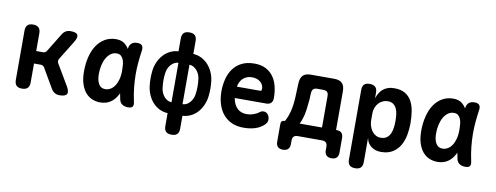

<svg xmlns="http://www.w3.org/2000/svg" viewBox="-71 -1111 4342 1682"><g transform="rotate(10 2100.0 -270.0)"><path d="M140 10Q106 10 90 -6.5Q74 -23 74 -56V-494Q74 -527 90 -543.5Q106 -560 140 -560Q173 -560 189.5 -543.5Q206 -527 206 -494V-336H266Q278 -336 286.5 -341Q295 -346 301 -357L399 -517Q412 -539 430.5 -549.5Q449 -560 473 -560Q524 -560 535.5 -539Q547 -518 521 -475L415 -303Q409 -293 409 -283Q409 -273 415 -263L525 -77Q550 -33 537.5 -11.5Q525 10 474 10Q449 10 430.5 -1Q412 -12 399 -34L300 -204Q295 -214 286 -219.5Q277 -225 265 -225H206V-56Q206 -23 189.5 -6.5Q173 10 140 10Z M834 10Q798 10 764.5 -3.5Q731 -17 705.5 -46Q680 -75 664.5 -121.5Q649 -168 649 -234Q649 -301 663.5 -361Q678 -421 707 -465Q736 -509 779 -534.5Q822 -560 879 -560Q926 -560 955 -537Q978 -519 993 -493Q994 -497 994 -501Q999 -531 1017.5 -545.5Q1036 -560 1066 -560Q1097 -560 1109 -545.5Q1121 -531 1117 -501Q1109 -446 1104 -392Q1099 -338 1099.5 -283.5Q1100 -229 1106 -171Q1112 -113 1126 -48Q1133 -18 1123.5 -4Q1114 10 1083 10Q1052 10 1031 -4Q1010 -18 1004 -48Q998 -74 994 -99Q989 -89 983 -79Q960 -37 923 -13.5Q886 10 834 10ZM859 -112Q881 -112 902.5 -123.5Q924 -135 940.5 -158.5Q957 -182 967 -217Q977 -252 977 -299Q977 -326 974.5 -351.5Q972 -377 964 -396Q956 -415 942 -426.5Q928 -438 905 -438Q876 -438 853.5 -422Q831 -406 814.5 -378Q798 -350 789.5 -313Q781 -276 781 -234Q781 -179 800 -145.5Q819 -112 859 -112Z M1566 114Q1566 148 1550 164Q1534 180 1500 180Q1466 180 1450 164Q1434 148 1434 114V0Q1395 -2 1361 -18.5Q1327 -35 1301.5 -63Q1276 -91 1259.5 -128.5Q1243 -166 1238 -208Q1234 -242 1234 -275.5Q1234 -309 1238 -343Q1243 -385 1259.5 -421.5Q1276 -458 1301.5 -486Q1327 -514 1361 -531Q1395 -548 1434 -550V-664Q1434 -698 1450 -714Q1466 -730 1500 -730Q1534 -730 1550 -714Q1566 -698 1566 -664V-550Q1605 -548 1639 -531Q1673 -514 1698.5 -486Q1724 -458 1740.5 -421.5Q1757 -385 1762 -343Q1766 -309 1766 -275.5Q1766 -242 1762 -208Q1757 -166 1740.5 -128.5Q1724 -91 1698.5 -63Q1673 -35 1639 -18.5Q1605 -2 1566 0ZM1451 -100V-451Q1433 -451 1416.5 -442Q1400 -433 1386.5 -418.5Q1373 -404 1364.5 -385Q1356 -366 1353 -346Q1348 -311 1348 -276Q1348 -241 1353 -206Q1356 -185 1364.5 -166Q1373 -147 1386.5 -132Q1400 -117 1416.5 -108.5Q1433 -100 1451 -100ZM1549 -451V-100Q1567 -100 1583.5 -108.5Q1600 -117 1613.5 -132Q1627 -147 1635.5 -166Q1644 -185 1647 -206Q1652 -241 1652 -276Q1652 -311 1647 -346Q1644 -366 1635.5 -385Q1627 -404 1613.5 -418.5Q1600 -433 1583.5 -442Q1567 -451 1549 -451Z M2260 -161Q2285 -161 2299.5 -141.5Q2314 -122 2314 -97Q2314 -83 2308 -71Q2302 -59 2285 -44Q2270 -31 2252 -21Q2234 -11 2212 -4Q2190 3 2164.5 6.5Q2139 10 2109 10Q2048 10 2002.5 -11.5Q1957 -33 1926.5 -70.5Q1896 -108 1880.5 -159.5Q1865 -211 1865 -271Q1865 -326 1878 -378.5Q1891 -431 1920 -471.5Q1949 -512 1995.5 -536Q2042 -560 2109 -560Q2170 -560 2211.5 -538Q2253 -516 2279 -479Q2305 -442 2316.5 -393.5Q2328 -345 2328 -293Q2328 -264 2313.5 -248.5Q2299 -233 2271 -233H1990Q1996 -200 2008 -177Q2020 -154 2036.5 -139.5Q2053 -125 2073 -118.5Q2093 -112 2115 -112Q2151 -112 2180.5 -123.5Q2210 -135 2223 -146Q2233 -154 2241.5 -157.5Q2250 -161 2260 -161ZM1991 -334H2199Q2205 -334 2208.5 -338Q2212 -342 2212 -354Q2212 -370 2205.5 -385Q2199 -400 2185.5 -412Q2172 -424 2153 -431Q2134 -438 2109 -438Q2084 -438 2064.5 -430.5Q2045 -423 2030 -409.5Q2015 -396 2005.5 -377Q1996 -358 1991 -334Z M2484 140Q2453 140 2438 124.5Q2423 109 2423 79V-78Q2423 -94 2431 -102.5Q2439 -111 2456 -111H2458Q2469 -129 2481.5 -161.5Q2494 -194 2502 -237Q2510 -280 2512 -327L2517 -456Q2519 -504 2541.5 -527Q2564 -550 2612 -550H2819Q2867 -550 2890 -527Q2913 -504 2913 -456V-111H2917Q2947 -111 2962 -96Q2977 -81 2977 -51V79Q2977 109 2962 124.5Q2947 140 2916 140Q2886 140 2870.5 124.5Q2855 109 2855 79V47Q2855 24 2843.5 12Q2832 0 2808 0H2592Q2568 0 2556.5 12Q2545 24 2545 47V79Q2545 109 2529.5 124.5Q2514 140 2484 140ZM2788 -391Q2788 -416 2776.5 -427Q2765 -438 2741 -438H2688Q2664 -438 2653 -426.5Q2642 -415 2640 -391L2637 -328Q2633 -281 2627 -238Q2621 -195 2610 -162Q2599 -129 2589 -111H2788Z M3134 -560Q3167 -560 3184 -544Q3201 -528 3201 -495V-444Q3209 -468 3221.5 -489.5Q3234 -511 3252 -526.5Q3270 -542 3295 -551Q3320 -560 3354 -560Q3411 -560 3448.5 -538Q3486 -516 3507 -478.5Q3528 -441 3536.5 -390Q3545 -339 3545 -281Q3545 -231 3535.5 -179Q3526 -127 3502.5 -85Q3479 -43 3437.5 -16.5Q3396 10 3331 10Q3281 10 3245 -17.5Q3209 -45 3201 -92V124Q3201 157 3185 173.5Q3169 190 3135 190Q3101 190 3085 173.5Q3069 157 3069 124V-495Q3069 -528 3084.5 -544Q3100 -560 3134 -560ZM3317 -438Q3294 -438 3272.5 -428.5Q3251 -419 3235.5 -402Q3220 -385 3210.5 -361.5Q3201 -338 3201 -310V-249Q3201 -223 3208.5 -198.5Q3216 -174 3230 -154.5Q3244 -135 3264 -123.5Q3284 -112 3308 -112Q3342 -112 3362.5 -127Q3383 -142 3394 -166.5Q3405 -191 3408.5 -221Q3412 -251 3412 -280Q3412 -309 3408.5 -337.5Q3405 -366 3394.5 -388.5Q3384 -411 3365 -424.5Q3346 -438 3317 -438Z M3834 10Q3798 10 3764.5 -3.5Q3731 -17 3705.5 -46Q3680 -75 3664.5 -121.5Q3649 -168 3649 -234Q3649 -301 3663.5 -361Q3678 -421 3707 -465Q3736 -509 3779 -534.5Q3822 -560 3879 -560Q3926 -560 3955 -537Q3978 -519 3993 -493Q3994 -497 3994 -501Q3999 -531 4017.5 -545.5Q4036 -560 4066 -560Q4097 -560 4109 -545.5Q4121 -531 4117 -501Q4109 -446 4104 -392Q4099 -338 4099.5 -283.5Q4100 -229 4106 -171Q4112 -113 4126 -48Q4133 -18 4123.5 -4Q4114 10 4083 10Q4052 10 4031 -4Q4010 -18 4004 -48Q3998 -74 3994 -99Q3989 -89 3983 -79Q3960 -37 3923 -13.5Q3886 10 3834 10ZM3859 -112Q3881 -112 3902.5 -123.5Q3924 -135 3940.5 -158.5Q3957 -182 3967 -217Q3977 -252 3977 -299Q3977 -326 3974.5 -351.5Q3972 -377 3964 -396Q3956 -415 3942 -426.5Q3928 -438 3905 -438Q3876 -438 3853.5 -422Q3831 -406 3814.5 -378Q3798 -350 3789.5 -313Q3781 -276 3781 -234Q3781 -179 3800 -145.5Q3819 -112 3859 -112Z"/></g></svg>

Font: Maple Mono NL
Style: Bold
Weight: 700
Monospace: yes
Designer: subframe7536
Version: Version 7.000